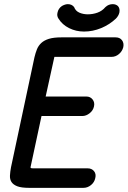

<svg xmlns="http://www.w3.org/2000/svg" viewBox="-20 -904 615 925"><path d="M403 -835Q427 -835 449.5 -843Q472 -851 488 -870Q503 -884 523 -884Q538 -884 548 -875Q559 -863 555 -843Q551 -827 538 -814Q507 -785 467 -768.5Q427 -752 385 -752Q346 -752 313 -768.5Q280 -785 262 -814Q253 -827 257 -843Q261 -863 278 -875Q294 -884 307 -884Q326 -884 337 -870Q344 -851 362.5 -843Q381 -835 403 -835ZM537 -724Q557 -724 567.5 -710.5Q578 -697 574 -677Q569 -657 553 -643.5Q537 -630 517 -630H242L200 -439H396Q415 -439 426 -425Q437 -411 433 -392Q429 -372 412 -358.5Q395 -345 376 -345H180L127 -98Q127 -96 129 -94.5Q131 -93 140 -93H402Q422 -93 433 -79.5Q444 -66 439 -46Q435 -26 418.5 -12.5Q402 1 382 1H120Q83 1 63.5 -6.5Q44 -14 35.5 -27Q27 -40 28 -58.5Q29 -77 33 -98L146 -628Q151 -649 158 -666.5Q165 -684 179 -697Q193 -710 216 -717Q239 -724 275 -724Z"/></svg>

Font: VDS
Style: Italic
Weight: 400
Designer: artmaker
Foundry: artmaker
Version: Version 1.000 2009 initial release